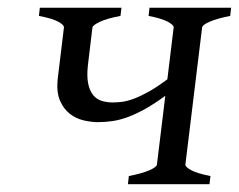

<svg xmlns="http://www.w3.org/2000/svg" viewBox="-20 -474 615 494"><path d="M309.1 0 311.5 -21Q345.7 -27.8 364.3 -35.9Q382.8 -43.9 383.8 -50.8L405.3 -227.5Q377.9 -207.5 354.5 -194.3Q331.1 -181.2 310.3 -173.3Q289.6 -165.5 270.3 -162.6Q251 -159.7 231.9 -159.7Q214.8 -159.7 195.1 -164.3Q175.3 -168.9 159.4 -181.4Q143.6 -193.8 134.3 -215.3Q125 -236.8 128.4 -270.5L144.5 -403.3Q145.5 -409.2 130.6 -417.7Q115.7 -426.3 80.1 -433.1L82.5 -454.1H292.5L290 -433.1Q254.4 -426.3 236.6 -417.7Q218.8 -409.2 217.8 -403.3L206.1 -305.7Q203.1 -277.8 206.8 -259.5Q210.4 -241.2 219 -230.2Q227.5 -219.2 240.7 -214.8Q253.9 -210.4 270 -210.4Q280.3 -210.4 293.2 -211.9Q306.2 -213.4 323 -219.5Q339.8 -225.6 361.6 -237.5Q383.3 -249.5 410.6 -270L426.8 -403.3Q427.7 -409.2 412.4 -417.7Q397 -426.3 362.3 -433.1L364.7 -454.1H574.7L572.3 -433.1Q538.1 -426.3 519.5 -418.2Q501 -410.2 500 -403.3L457 -50.8Q456.1 -44.9 471.4 -36.4Q486.8 -27.8 521.5 -21L519 0Z"/></svg>

Font: Akkhara
Style: Italic
Weight: 400
Italic angle: -7°
Designer: J. Victor Gaultney
Version: Version 1.00 June 13, 2006, initial release